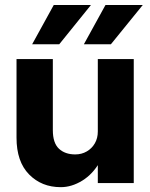

<svg xmlns="http://www.w3.org/2000/svg" viewBox="-20 -738 606 774"><path d="M555.5 -717.8H405.2L318.1 -559.5H427ZM346.6 -717.8H196.7L109.6 -559.5H218.8ZM193 -213.3V-500H46.6V-183Q46.6 -86.5 97.1 -35Q147.6 16.5 224.9 16.5Q269 16.5 311.8 -9.9Q354.5 -36.3 382.2 -85.2Q409.9 -134.2 409.9 -201.8L374.3 -207.8Q374.3 -180.9 362.3 -160.2Q350.3 -139.4 329.7 -127.5Q309 -115.5 283.2 -115.5Q242.1 -115.5 217.5 -138.6Q193 -161.7 193 -213.3ZM519.2 0V-500H374.3V0Z"/></svg>

Font: Overused Grotesk Light
Style: Regular
Weight: 300
Designer: RandomMaerks
Version: Version 0.005